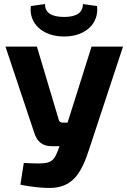

<svg xmlns="http://www.w3.org/2000/svg" viewBox="-20 -921 632 952"><path d="M391 -901C391 -859 361 -837 298 -837C233 -837 203 -859 203 -901L133 -891C122 -808 188 -740 298 -740C407 -740 472 -808 461 -891ZM590 -690H434L315 -313H290C281 -313 274 -318 272 -325L163 -690H7L149 -265C163 -221 187 -196 238 -196H275L267 -174C241 -106 221 -107 98 -113L81 -5C123 4 201 14 247 10C344 1 385 -67 421 -178Z"/></svg>

Font: SnT
Style: Bold
Weight: 700
Designer: Natanael Gama
Version: Version 1.001;PS 001.001;hotconv 1.0.70;makeotf.lib2.5.58329